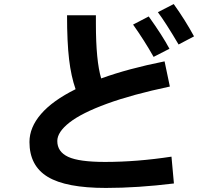

<svg xmlns="http://www.w3.org/2000/svg" viewBox="-20 -875 1040 945"><path d="M835 -855Q891 -777 935 -696L859 -656Q794 -766 757 -815ZM824 -104 836 28Q657 50 501 50Q305 50 215 -4.5Q125 -59 125 -176Q125 -248 182 -314Q239 -380 352 -436Q330 -499 320 -583Q310 -667 310 -800H452V-758Q452 -576 478 -489Q610 -537 790 -573L816 -449Q631 -410 506.5 -364.5Q382 -319 322 -272Q262 -225 262 -181Q262 -128 315.5 -103Q369 -78 497 -78Q654 -78 824 -104ZM736 -595Q691 -675 635 -754L712 -794Q780 -699 814 -635Z"/></svg>

Font: IBM Plex Sans JP
Style: Bold
Weight: 700
Designer: Mike Abbink; Paul van der Laan; Pieter van Rosmalen; Wujin Sim; Yejin Wi; Jinhee Kim; Boomi Park; Yona Kim; Kichan Ma
Foundry: Sandoll Inc.
Version: Version 1.001